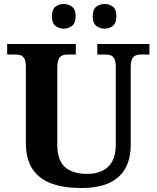

<svg xmlns="http://www.w3.org/2000/svg" viewBox="-20 -935 787 965"><path d="M387.1 10Q300.2 10 238.1 -13Q176 -36 143 -86Q110 -136 110 -218V-600Q110 -626.9 102.8 -639.9Q95.7 -652.9 84.2 -657Q72.7 -661 59 -661H16V-714H361V-661H319Q305.3 -661 293.5 -656.5Q281.7 -652 274.8 -638.4Q268 -624.9 268 -596V-210Q268 -126 308.5 -93.5Q349 -61 417 -61Q462 -61 494.5 -76.5Q527 -92 544.5 -124.5Q562 -157 562 -208V-600Q562 -626.9 554.8 -639.9Q547.7 -652.9 536.2 -657Q524.7 -661 511 -661H469V-714H731V-661H688Q674.3 -661 662.5 -656.5Q650.7 -652 643.8 -638.4Q637 -624.9 637 -596V-206Q637 -139.2 611 -90.6Q585 -42 530 -16Q475 10 387.1 10ZM506 -791Q482 -791 464 -804.8Q446 -818.6 446 -852.7Q446 -888 464 -901.5Q482 -915 506 -915Q529 -915 547 -901.7Q565 -888.4 565 -853Q565 -818.7 547 -804.8Q529 -791 506 -791ZM300 -791Q277 -791 259 -804.8Q241 -818.6 241 -852.7Q241 -888 259 -901.5Q277 -915 300 -915Q323 -915 341.5 -901.7Q360 -888.4 360 -853Q360 -818.7 341.5 -804.8Q323 -791 300 -791Z"/></svg>

Font: Noto Serif Thai
Style: Regular
Weight: 400
Designer: Monotype Design Team
Foundry: Monotype Imaging Inc.
Version: Version 2.001